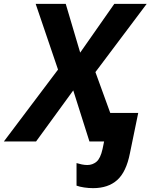

<svg xmlns="http://www.w3.org/2000/svg" viewBox="-77 -734 788 996"><path d="M-57 0 224 -373 108 -714H264L339 -461L516 -714H684L418 -360L495 -148H640L597 61Q578 158 531 200Q484 242 406 242Q383 242 359.5 238.5Q336 235 320 229V112Q333 116 347.5 119Q362 122 376 122Q403 122 423.5 105Q444 88 455 39L463 0H387L303 -265L110 0Z"/></svg>

Font: BC Sans
Style: Bold Italic
Weight: 700
Italic angle: -12°
Designer: Monotype Design Team
Province of B.C.
Foundry: Monotype Imaging Inc.
Version: Version 2.000;GOOG;noto-source:20170915:90ef993387c0